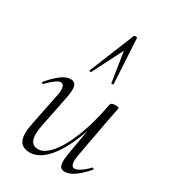

<svg xmlns="http://www.w3.org/2000/svg" viewBox="-183 -825 827 931"><g transform="rotate(30 231.0 -359.5)"><path d="M133 13Q90 13 75.5 -18Q61 -49 76 -119L112 -297Q118 -328 113 -343Q108 -358 95 -358Q84 -358 66 -345Q48 -332 26 -309Q22 -305 18 -309Q14 -313 18 -317Q51 -355 78 -375Q105 -395 130 -395Q153 -395 159.5 -373.5Q166 -352 154 -297L122 -138Q109 -78 119 -49.5Q129 -21 161 -21Q194 -21 230.5 -63Q267 -105 299.5 -185.5Q332 -266 353 -380L364 -379Q344 -263 308.5 -174.5Q273 -86 228 -36.5Q183 13 133 13ZM326 9Q303 9 297.5 -12.5Q292 -34 302 -89L353 -380Q355 -394 379 -394Q392 -394 396 -392.5Q400 -391 400 -388Q400 -385 395 -361.5Q390 -338 385 -312L344 -89Q334 -28 361 -28Q373 -28 392 -40Q411 -52 433 -75Q436 -79 440.5 -74.5Q445 -70 441 -67Q407 -29 379.5 -10Q352 9 326 9ZM307 -727 321 -478Q321 -475 315 -474.5Q309 -474 309 -477L283 -643L197 -474Q196 -472 191 -473.5Q186 -475 187 -478L288 -727Q290 -732 298.5 -732Q307 -732 307 -727Z"/></g></svg>

Font: Cormorant Garamond Light
Style: Italic
Weight: 300
Italic angle: -10°
Designer: Christian Thalmann (Catharsis Fonts)
Foundry: Catharsis Fonts
Version: Version 4.001